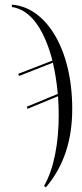

<svg xmlns="http://www.w3.org/2000/svg" viewBox="-20 -564 350 824"><path d="M169 234 177 240C256 147 290 34 290 -97C290 -356 176 -534 31 -544V-534C118 -522 174 -424 205 -304L58 -247L62 -238L207 -295C217 -252 224 -206 228 -161L95 -106L98 -97L229 -151C231 -123 232 -95 232 -69C232 47 212 160 169 234Z"/></svg>

Font: Noto Serif Display ExtraCondensed Light
Style: Regular
Weight: 300
Width: 2
Designer: Monotype Design Team
Foundry: Monotype Imaging Inc.
Version: Version 2.009